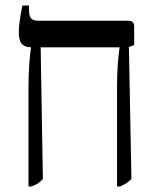

<svg xmlns="http://www.w3.org/2000/svg" viewBox="-20 -667 559 694"><path d="M465 -504 446 -497 455 -20Q437 -2 414 7H403V-348Q403 -433 412 -494V-496H127L135 -20Q126 -10 117 -4Q108 2 94 7H83V-348Q83 -433 92 -494V-496Q67 -497 57.5 -510Q48 -523 48 -551Q48 -585 61 -647H85V-629Q85 -609 92.5 -600.5Q100 -592 120 -592H442Q454 -592 459.5 -587Q465 -582 465 -571Z"/></svg>

Font: Noto Serif Hebrew Narrow
Style: Regular
Weight: 400
Width: 4
Designer: Monotype Design Team
Foundry: Monotype Imaging Inc.
Version: Version 1.000